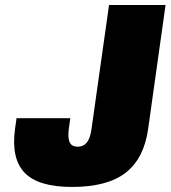

<svg xmlns="http://www.w3.org/2000/svg" viewBox="-20 -720 675 760"><path d="M39.6 -210 45.4 -252H258.3L252.4 -210Q247.6 -173.3 256.1 -156.2Q264.6 -139.2 287.6 -139.2Q310.5 -139.2 324 -156.2Q337.4 -173.3 342.3 -210L411.6 -700.2H635.3L566.4 -210Q550.3 -93.3 477.8 -36.6Q405.3 20 265.1 20Q130.9 20 77.1 -36.6Q23.4 -93.3 39.6 -210Z"/></svg>

Font: Fivo Sans Black
Style: Regular
Weight: 900
Designer: Alexander Slobzheninov
Foundry: Alexander Slobzheninov
Version: 1.0